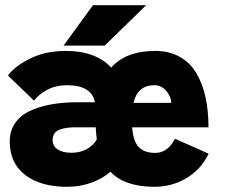

<svg xmlns="http://www.w3.org/2000/svg" viewBox="-20 -708 890 739"><path d="M224.5 -532.5 338 -688H542.5L383 -532.5ZM352.5 -171.5Q350.5 -187 348.5 -218H270.5Q252.5 -218 239 -216.2Q225.5 -214.5 211.5 -209.8Q197.5 -205 190 -194.8Q182.5 -184.5 182.5 -169Q182.5 -146 201.8 -133Q221 -120 255 -120Q289 -120 314.8 -134.5Q340.5 -149 352.5 -171.5ZM573 -380Q510.5 -380 493.5 -312H639Q639 -335 620.5 -357.5Q602 -380 573 -380ZM17.5 -163.5Q17.5 -204 37.8 -233.8Q58 -263.5 94.5 -280.8Q131 -298 177 -306.2Q223 -314.5 280 -314.5H345Q340.5 -345 313.8 -362.5Q287 -380 239 -380Q195 -380 162 -362.5Q129 -345 111 -320.5L10.5 -417.5Q39 -455 97.8 -483.5Q156.5 -512 233 -512Q348 -512 408 -448Q465 -512 577.5 -512Q631.5 -512 672 -489.2Q712.5 -466.5 736.2 -425.5Q760 -384.5 771.2 -332.8Q782.5 -281 782.5 -218H488.5Q493 -163.5 514.5 -141.5Q536 -119.5 577.5 -119.5Q625.5 -119.5 653.5 -174L783 -116.5Q754 -56 697.8 -22.5Q641.5 11 575.5 11Q459.5 11 405 -47Q376.5 -21.5 332.8 -5.2Q289 11 238 11Q136.5 11 77 -34.5Q17.5 -80 17.5 -163.5Z"/></svg>

Font: League Mono Wide ExtraBold
Style: Regular
Weight: 800
Width: 8
Designer: Tyler Finck
Foundry: The League of Moveable Type / Tyler Finck
Version: Version 2.210